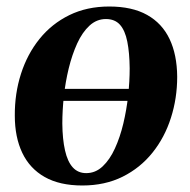

<svg xmlns="http://www.w3.org/2000/svg" viewBox="-20 -557 584 590"><path d="M383.5 -247H157.5L162.5 -284H388ZM315.5 -537Q386 -537 432 -511.2Q478 -485.5 501 -437.2Q524 -389 524.5 -321Q524.5 -255 505.2 -194.8Q486 -134.5 448.5 -87.8Q411 -41 356.8 -14Q302.5 13 233 13Q163.5 13 117.5 -13Q71.5 -39 48.5 -87.2Q25.5 -135.5 25.5 -201.5Q25 -269.5 44.5 -330.2Q64 -391 101.5 -437.5Q139 -484 193 -510.5Q247 -537 315.5 -537ZM305.5 -498.5Q277 -498.5 255 -478.2Q233 -458 217.2 -423.5Q201.5 -389 191.2 -347Q181 -305 176.2 -261Q171.5 -217 171.5 -177.5Q172 -129 179.8 -94.8Q187.5 -60.5 203.5 -42.8Q219.5 -25 245 -25Q273.5 -25 295.5 -45.8Q317.5 -66.5 333.2 -101Q349 -135.5 359 -177.5Q369 -219.5 373.8 -263.5Q378.5 -307.5 378.5 -347Q378 -395 371.2 -429Q364.5 -463 348.8 -480.8Q333 -498.5 305.5 -498.5Z"/></svg>

Font: Merriweather 96pt
Style: Bold Italic
Weight: 700
Italic angle: -7.8°
Version: Version 2.101